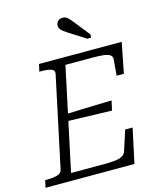

<svg xmlns="http://www.w3.org/2000/svg" viewBox="-153 -1030 929 1124"><g transform="rotate(-15 311.0 -468.0)"><path d="M565 -209 520 0H-19L-9 -44H2Q38 -44 64 -51Q90 -58 94 -80L211 -630Q215 -652 192.5 -659Q170 -666 133 -666H122L132 -710H633L597 -526H553L561 -621Q563 -639 551.5 -648.5Q540 -658 514 -661.5Q488 -665 446 -665H280L148 -45H347Q390 -45 417.5 -48.5Q445 -52 460.5 -61.5Q476 -71 481 -89L520 -209ZM200 -385Q248 -387 295.5 -388.5Q343 -390 391 -391.5Q439 -393 487 -394L474 -336Q427 -337 380 -338.5Q333 -340 286 -341.5Q239 -343 191 -344ZM443 -780H466L468 -799L398 -887Q386 -902 376.5 -913Q367 -924 357.5 -930Q348 -936 335 -936Q316 -936 305.5 -924.5Q295 -913 295 -898Q295 -888 300.5 -879Q306 -870 316.5 -862Q327 -854 341 -845Z"/></g></svg>

Font: Roboto Serif ExtraLight
Style: Italic
Weight: 250
Italic angle: -10°
Designer: Greg Gazdowicz
Foundry: Commercial Type
Version: Version 1.008